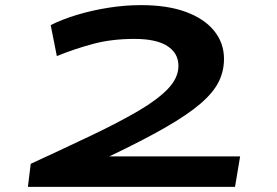

<svg xmlns="http://www.w3.org/2000/svg" viewBox="-20 -730 1083 750"><path d="M100 -90Q232 -151 338 -201.5Q444 -252 520 -296.5Q596 -341 636.5 -383.5Q677 -426 677 -473Q677 -522 634 -550Q591 -578 505 -578Q416 -578 343.5 -558.5Q271 -539 202 -511L178 -632Q224 -655 282.5 -672.5Q341 -690 405 -700Q469 -710 531 -710Q634 -710 706 -683.5Q778 -657 816.5 -609.5Q855 -562 855 -500Q855 -452 834 -410Q813 -368 763 -325Q713 -282 626 -232Q539 -182 407 -119H918L898 0H89Z"/></svg>

Font: Georama Extra Expanded SemiBold
Style: Italic
Weight: 600
Width: 8
Italic angle: -9°
Designer: Jean-Baptiste Levee
Foundry: Production Type
Version: Version 1.000